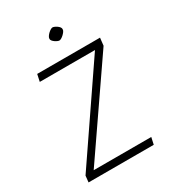

<svg xmlns="http://www.w3.org/2000/svg" viewBox="-188 -880 881 982"><g transform="rotate(-30 252.5 -389.5)"><path d="M42 0 46 -38 409 -570H83L92 -612H463L458 -567L96 -41H436L427 0ZM276 -703Q272 -703 265 -706Q258 -709 251 -714Q244 -719 239.5 -725Q235 -731 236 -737Q236 -743 241 -750.5Q246 -758 253 -764.5Q260 -771 267 -775Q274 -779 278 -779Q283 -779 290 -776Q297 -773 304 -768Q311 -763 315.5 -757Q320 -751 319 -744Q319 -738 314 -731Q309 -724 302 -717.5Q295 -711 288 -707Q281 -703 276 -703Z"/></g></svg>

Font: Ancizar Sans Thin
Style: Italic
Weight: 100
Italic angle: -4°
Designer: Cesar Puertas, Viviana Monsalve, Julian Moncada, Julian Prieto, Jose Castro, Mariel Hernandez, Felipe Aragon, Sara Alarc
Version: Version 8.100